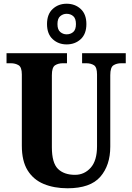

<svg xmlns="http://www.w3.org/2000/svg" viewBox="-20 -999 708 1029"><path d="M342 10Q270 10 214.5 -13Q159 -36 128 -86Q97 -136 97 -218V-600Q97 -639 79.5 -649.5Q62 -660 38 -660H15V-714H339V-660H317Q292 -660 275 -649Q258 -638 258 -596V-210Q258 -126 290.5 -94Q323 -62 382 -62Q432 -62 466 -100Q500 -138 500 -215V-600Q500 -639 483.5 -649.5Q467 -660 442 -660H420V-714H654V-660H630Q605 -660 588 -649Q571 -638 571 -596V-213Q571 -113 517.5 -51.5Q464 10 342 10ZM337 -761Q293 -761 262.5 -789Q232 -817 232 -870Q232 -923 262.5 -951Q293 -979 337 -979Q382 -979 412.5 -951Q443 -923 443 -870Q443 -817 412.5 -789Q382 -761 337 -761ZM337 -815Q358 -815 372.5 -827.5Q387 -840 387 -870Q387 -900 372.5 -912.5Q358 -925 337 -925Q318 -925 303 -912.5Q288 -900 288 -870Q288 -840 303 -827.5Q318 -815 337 -815Z"/></svg>

Font: Noto Serif Ethiopic Condensed ExtraBold
Style: Regular
Weight: 800
Width: 3
Designer: Monotype Design Team
Foundry: Monotype Imaging Inc.
Version: Version 2.102; ttfautohint (v1.8.4.7-5d5b)